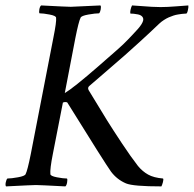

<svg xmlns="http://www.w3.org/2000/svg" viewBox="-26 -666 696 689"><path d="M469.2 -70.3Q485.4 -50.8 505.4 -39.6Q525.4 -28.3 559.1 -25.4Q561.5 -22.5 558.6 -12Q555.7 -1.5 553.2 2.9Q452.1 2.9 426.3 -7.8Q394 -21.5 372.6 -49.8Q349.6 -82 216.3 -296.9Q215.3 -299.8 208.5 -299.8Q203.6 -299.8 199.7 -297.9L163.6 -113.3Q152.8 -58.6 154.8 -41Q155.3 -34.2 178 -29.8Q200.7 -25.4 214.4 -25.4Q216.8 -22 214.8 -11.2Q212.9 -0.5 208.5 2.9Q115.7 -2 103 -2Q90.8 -2 -4.4 2.9Q-7.3 -1 -5.4 -11.2Q-3.4 -21.5 0.5 -25.4Q14.2 -25.4 38.6 -29.8Q63 -34.2 65.9 -41Q72.8 -54.7 84.5 -113.3L165.5 -530.3Q177.2 -587.9 175.3 -602.5Q174.8 -609.4 152.1 -613.8Q129.4 -618.2 115.7 -618.2Q113.3 -621.6 115.2 -632.3Q117.2 -643.1 121.6 -646.5Q214.4 -641.6 228 -641.6Q239.3 -641.6 334.5 -646.5Q337.4 -642.6 335.4 -632.3Q333.5 -622.1 329.6 -618.2Q315.9 -618.2 291 -613.8Q266.1 -609.4 263.2 -602.5Q256.3 -588.9 244.6 -530.3L206.5 -332Q237.3 -350.1 327.6 -428.7Q338.9 -438.5 359.1 -456.3Q379.4 -474.1 384.3 -478.3Q389.2 -482.4 401.9 -493.9Q414.6 -505.4 418.2 -509Q421.9 -512.7 431.9 -522.7Q441.9 -532.7 449.2 -540.8Q456.5 -548.8 469.2 -562.5Q485.4 -581.1 487.8 -592.8Q489.3 -601.1 484.1 -606.7Q479 -612.3 469 -614.3Q459 -616.2 453.6 -616.7Q448.2 -617.2 441.9 -617.2Q440.4 -621.6 442.4 -630.6Q444.3 -639.6 447.8 -646.5Q458.5 -646 479.7 -644.3Q501 -642.6 518.3 -641.6Q535.6 -640.6 550.3 -640.6Q573.7 -640.6 607.4 -643.3Q641.1 -646 649.9 -646.5Q650.9 -641.1 648.2 -629.2Q645.5 -617.2 642.1 -617.2Q641.6 -617.2 636.2 -616.9Q630.9 -616.7 625.7 -616Q620.6 -615.2 612.5 -614Q604.5 -612.8 596.4 -610.1Q588.4 -607.4 579.8 -603.8Q571.3 -600.1 562.3 -594.2Q553.2 -588.4 545.4 -581.1Q511.2 -548.3 475.8 -516.1Q440.4 -483.9 422.9 -468.5Q405.3 -453.1 356.7 -411.1Q308.1 -369.1 294.4 -357.4Q287.1 -351.1 292.5 -341.8Q337.9 -266.6 358.2 -234.1Q378.4 -201.7 410.9 -152.6Q443.4 -103.5 469.2 -70.3Z"/></svg>

Font: Amiri
Style: Slanted
Weight: 400
Italic angle: 9°
Designer: Khaled Hosny
Version: Version 000.107